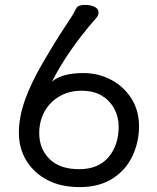

<svg xmlns="http://www.w3.org/2000/svg" viewBox="-20 -740 640 783"><path d="M57 -199Q57 -262 82 -332.5Q107 -403 156.5 -487.5Q206 -572 243.5 -628.5Q281 -685 284 -692.5Q287 -700 291 -706Q298 -720 326 -720Q350 -720 366 -712Q382 -704 382 -689Q382 -676 370 -664Q255 -532 192 -407Q232 -442 320 -442Q382 -442 433.5 -414.5Q485 -387 516 -338Q547 -289 547 -225Q547 -161 520 -103.5Q493 -46 438.5 -11.5Q384 23 306 23Q228 23 173 -6Q118 -35 87.5 -85Q57 -135 57 -199ZM303 -50Q381 -50 422.5 -99Q464 -148 464 -224Q464 -263 446 -296.5Q428 -330 395 -350Q362 -370 312 -370Q261 -370 221.5 -346.5Q182 -323 161 -284Q140 -245 140 -197Q140 -133 182 -91.5Q224 -50 303 -50Z"/></svg>

Font: LXGW WenKai TC
Style: Bold
Weight: 700
Designer: LXGW / Fontworks Inc.
Foundry: LXGW / Fontworks Inc.
Version: Version 1.330;April 28, 2024